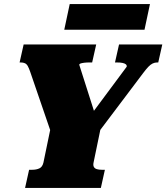

<svg xmlns="http://www.w3.org/2000/svg" viewBox="-20 -930 823 950"><path d="M104 0 124 -90H140Q160 -90 175 -97Q190 -104 195 -126L232 -305L237 -261L129 -576Q123 -593 117.5 -603Q112 -613 103.5 -617Q95 -621 82 -621H77L97 -710H456L436 -621H424Q407 -621 396 -619.5Q385 -618 379 -616Q373 -614 372 -610L461 -331L393 -312L607 -600Q608 -607 603 -611.5Q598 -616 587 -618.5Q576 -621 558 -621H549L569 -710H783L763 -621H758Q746 -621 735.5 -616Q725 -611 714 -599.5Q703 -588 688 -568L452 -255L480 -305L443 -126Q440 -112 444.5 -104Q449 -96 459.5 -93Q470 -90 483 -90H499L479 0ZM325 -910H722L695 -783H298Z"/></svg>

Font: Roboto Serif Black
Style: Italic
Weight: 900
Italic angle: -10°
Version: Version 1.008